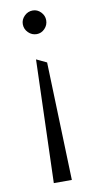

<svg xmlns="http://www.w3.org/2000/svg" viewBox="-82 -739 387 776"><g transform="rotate(-10 111.0 -351.0)"><path d="M111 -605Q91 -605 76.5 -619.5Q62 -634 62 -654Q62 -673 76.5 -687.5Q91 -702 111 -702Q130 -702 144 -687.5Q158 -673 158 -654Q158 -634 144 -619.5Q130 -605 111 -605ZM74 0 90 -505 132 -485 148 0Z"/></g></svg>

Font: Palanquin Light
Style: Regular
Weight: 300
Designer: Pria Ravichandran
Version: Version 1.0.4